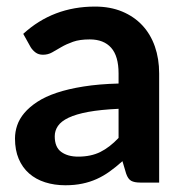

<svg xmlns="http://www.w3.org/2000/svg" viewBox="-20 -542 548 570"><path d="M49 -441.5Q137.5 -522.5 262 -522.5Q307 -522.5 342.5 -507.8Q378 -493 402.5 -466.8Q427 -440.5 439.8 -404Q452.5 -367.5 452.5 -324V0H396.5Q379 0 369.5 -5.2Q360 -10.5 354.5 -26.5L343.5 -63.5Q324 -46 305.5 -32.8Q287 -19.5 267 -10.5Q247 -1.5 224.2 3.2Q201.5 8 174 8Q141.5 8 114 -0.8Q86.5 -9.5 66.5 -27Q46.5 -44.5 35.5 -70.5Q24.5 -96.5 24.5 -131Q24.5 -150.5 31 -169.8Q37.5 -189 52.2 -206.5Q67 -224 90.5 -239.5Q114 -255 148.2 -266.5Q182.5 -278 228 -285.2Q273.5 -292.5 332 -294V-324Q332 -375.5 310 -400.2Q288 -425 246.5 -425Q216.5 -425 196.8 -418Q177 -411 162 -402.2Q147 -393.5 134.8 -386.5Q122.5 -379.5 107.5 -379.5Q94.5 -379.5 85.5 -386.2Q76.5 -393 71 -402ZM332 -219Q278.5 -216.5 242 -209.8Q205.5 -203 183.5 -192.5Q161.5 -182 152 -168Q142.5 -154 142.5 -137.5Q142.5 -105 161.8 -91Q181 -77 212 -77Q250 -77 277.8 -90.8Q305.5 -104.5 332 -132.5Z"/></svg>

Font: Lato
Style: Bold
Weight: 700
Designer: Lukasz Dziedzic with Adam Twardoch and Botio Nikoltchev
Foundry: tyPoland Lukasz Dziedzic
Version: Version 2.010; 2014-09-01; http://www.latofonts.com/; ttfaut